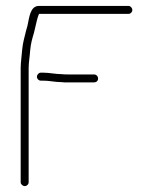

<svg xmlns="http://www.w3.org/2000/svg" viewBox="-20 -654 518 650"><path d="M118 -381H126C147 -381 166 -376 187 -376C194 -375 202 -375 210 -375H298C306 -375 312 -380 312 -388C312 -396 306 -402 298 -402H210C203 -402 195 -402 188 -403C168 -403 147 -408 126 -408H118C111 -408 105 -401 105 -394C105 -387 111 -381 118 -381ZM77 -37V-424C77 -442 81 -465 82 -482C84 -506 89 -523 95 -543L99 -560C103 -576 106 -593 112 -607H415C422 -607 428 -613 428 -620C428 -627 422 -634 415 -634H112C81 -634 79 -592 73 -567L68 -549C63 -529 57 -508 55 -485C54 -469 50 -442 50 -424V-37C50 -30 57 -24 64 -24C71 -24 77 -30 77 -37Z"/></svg>

Font: Electronic
Style: Lt
Weight: 300
Version: Version 1.011